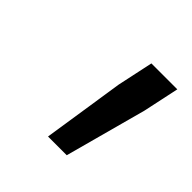

<svg xmlns="http://www.w3.org/2000/svg" viewBox="-84 -754 377 377"><g transform="rotate(45 104.0 -565.5)"><path d="M94 -443 120 -613 136 -688H208L192 -613L146 -443Z"/></g></svg>

Font: Saira Condensed
Style: Italic
Weight: 400
Width: 3
Italic angle: -12°
Designer: Hector Gatti with collaboration of the Omnibus-Type team
Foundry: Omnibus-Type
Version: Version 1.100